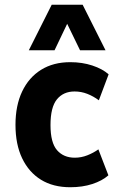

<svg xmlns="http://www.w3.org/2000/svg" viewBox="-20 -775 495 806"><path d="M275 11Q203 11 152 -20.5Q101 -52 73 -110.5Q45 -169 45 -251Q45 -332 73 -391Q101 -450 152.5 -482Q204 -514 275 -514Q325 -514 367.5 -500Q410 -486 436 -463L395 -354Q372 -371 346.5 -381Q321 -391 293 -391Q246 -391 219 -358Q192 -325 192 -250Q192 -176 219.5 -144.5Q247 -113 294 -113Q321 -113 346.5 -123Q372 -133 393 -148L435 -39Q409 -16 367.5 -2.5Q326 11 275 11ZM101 -564 197 -755H327L423 -564H316L262 -675L209 -564Z"/></svg>

Font: Nunito Sans 7pt Condensed ExtraBold
Style: Regular
Weight: 800
Width: 3
Designer: Vernon Adams
Foundry: Vernon Adams
Version: Version 3.101;gftools[0.9.27]